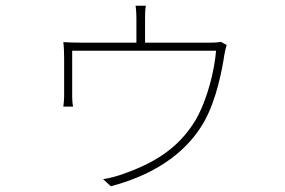

<svg xmlns="http://www.w3.org/2000/svg" viewBox="-20 -596 996 670"><path d="M203.8 -392V-258.9C203.8 -248.9 202.1 -231.2 201 -224.1H235.1C233 -231.2 231.9 -248.9 231.9 -258.9V-419H734C729 -356.2 706 -252.8 663 -177.9C600.1 -72.1 507.1 -22.7 404.1 13.1C389.2 18.1 361.9 26.3 339.8 29.1L366.8 54C544.7 7.1 641 -82 691.1 -169C736.2 -247.9 756 -358 763.1 -405.9C766 -420.8 768.8 -432.9 771 -438.9L751.1 -449.9C746.1 -448.9 734.7 -447.1 709.9 -447.1H486.2V-532C486.2 -541.9 486.2 -562.1 489 -576H453.1C455.3 -562.1 456 -541.9 456 -532V-447.1H271C246.1 -447.1 219.1 -447.8 201 -448.9C203.1 -433.9 203.8 -407 203.8 -392Z"/></svg>

Font: Karasuma Gothic
Style: Thin
Weight: 200
Designer: Rasmus Andersson / Ryoko Ishizuka
Foundry: rsms
Version: Version 1.00